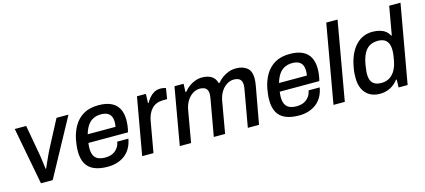

<svg xmlns="http://www.w3.org/2000/svg" viewBox="-57 -1208 3774 1706"><g transform="rotate(-15 1829.5 -355.5)"><path d="M158 0 58 -526H163L208 -275Q212 -257 216 -228.5Q220 -200 224 -169.5Q228 -139 231 -114H236Q246 -137 259.5 -167Q273 -197 286.5 -226.5Q300 -256 310 -275L442 -526H552L266 0Z M771 12Q697 12 647 -9.5Q597 -31 572.5 -75.5Q548 -120 548 -187Q548 -214 551 -242Q554 -270 559 -295Q573 -365 605.5 -419.5Q638 -474 692.5 -506Q747 -538 830 -538Q899 -538 945 -516.5Q991 -495 1014 -452.5Q1037 -410 1037 -347Q1037 -324 1033.5 -295Q1030 -266 1022 -237H658Q656 -223 655 -211.5Q654 -200 654 -188Q654 -149 666.5 -123Q679 -97 705 -85Q731 -73 771 -73Q796 -73 818 -79Q840 -85 858 -98Q876 -111 889.5 -131.5Q903 -152 909 -182H1011Q1002 -132 980.5 -95.5Q959 -59 927.5 -35.5Q896 -12 856.5 0Q817 12 771 12ZM672 -313H928Q930 -325 931 -335.5Q932 -346 932 -355Q932 -389 920.5 -411Q909 -433 886 -443.5Q863 -454 831 -454Q790 -454 758.5 -438Q727 -422 706 -390.5Q685 -359 672 -313Z M1089 0 1182 -526H1264L1261 -442H1267Q1280 -466 1298 -487.5Q1316 -509 1341 -523.5Q1366 -538 1400 -538Q1417 -538 1430.5 -535Q1444 -532 1450 -530L1434 -432H1398Q1366 -432 1339.5 -422Q1313 -412 1293.5 -392Q1274 -372 1261 -343.5Q1248 -315 1242 -278L1193 0Z M1435 0 1527 -526H1611L1608 -451H1615Q1638 -479 1664.5 -498Q1691 -517 1721 -527.5Q1751 -538 1784 -538Q1833 -538 1867.5 -517.5Q1902 -497 1914 -451H1921Q1945 -479 1972 -498Q1999 -517 2030 -527.5Q2061 -538 2095 -538Q2156 -538 2194.5 -508Q2233 -478 2233 -408Q2233 -393 2231 -376.5Q2229 -360 2226 -342L2164 0H2061L2120 -333Q2122 -346 2123.5 -356.5Q2125 -367 2125 -377Q2125 -404 2115.5 -419Q2106 -434 2089 -440.5Q2072 -447 2050 -447Q2017 -447 1986.5 -428Q1956 -409 1934 -374.5Q1912 -340 1903 -292L1852 0H1748L1807 -333Q1809 -346 1810.5 -357Q1812 -368 1812 -377Q1812 -404 1802.5 -419Q1793 -434 1776 -440.5Q1759 -447 1737 -447Q1704 -447 1673.5 -428Q1643 -409 1621 -374.5Q1599 -340 1590 -292L1539 0Z M2531 12Q2457 12 2407 -9.5Q2357 -31 2332.5 -75.5Q2308 -120 2308 -187Q2308 -214 2311 -242Q2314 -270 2319 -295Q2333 -365 2365.5 -419.5Q2398 -474 2452.5 -506Q2507 -538 2590 -538Q2659 -538 2705 -516.5Q2751 -495 2774 -452.5Q2797 -410 2797 -347Q2797 -324 2793.5 -295Q2790 -266 2782 -237H2418Q2416 -223 2415 -211.5Q2414 -200 2414 -188Q2414 -149 2426.5 -123Q2439 -97 2465 -85Q2491 -73 2531 -73Q2556 -73 2578 -79Q2600 -85 2618 -98Q2636 -111 2649.5 -131.5Q2663 -152 2669 -182H2771Q2762 -132 2740.5 -95.5Q2719 -59 2687.5 -35.5Q2656 -12 2616.5 0Q2577 12 2531 12ZM2432 -313H2688Q2690 -325 2691 -335.5Q2692 -346 2692 -355Q2692 -389 2680.5 -411Q2669 -433 2646 -443.5Q2623 -454 2591 -454Q2550 -454 2518.5 -438Q2487 -422 2466 -390.5Q2445 -359 2432 -313Z M2849 0 2976 -723H3080L2953 0Z M3276 12Q3221 12 3181.5 -11Q3142 -34 3121 -77Q3100 -120 3100 -180Q3100 -201 3101.5 -224Q3103 -247 3108 -273Q3120 -342 3143 -391.5Q3166 -441 3197.5 -473.5Q3229 -506 3267 -522Q3305 -538 3349 -538Q3386 -538 3415.5 -530Q3445 -522 3467.5 -505.5Q3490 -489 3503 -462H3509L3555 -723H3659L3531 0H3448L3450 -72H3443Q3411 -30 3368 -9Q3325 12 3276 12ZM3311 -78Q3356 -78 3388.5 -98.5Q3421 -119 3442 -158Q3463 -197 3472 -254Q3476 -273 3477.5 -287Q3479 -301 3480 -312Q3481 -323 3481 -332Q3481 -374 3468.5 -399.5Q3456 -425 3432.5 -436.5Q3409 -448 3378 -448Q3332 -448 3300.5 -430Q3269 -412 3248.5 -374Q3228 -336 3217 -277Q3214 -254 3211.5 -238Q3209 -222 3208 -210Q3207 -198 3207 -187Q3207 -131 3233 -104.5Q3259 -78 3311 -78Z"/></g></svg>

Font: Archivo SemiBold Medium
Style: Italic
Weight: 500
Italic angle: -10°
Version: Version 2.001